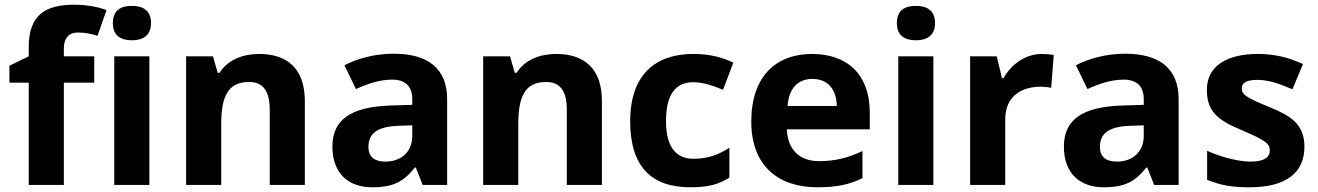

<svg xmlns="http://www.w3.org/2000/svg" viewBox="-20 -785 5595 815"><path d="M380 -434V-546H251V-580C251 -619 269 -647 311 -647C345 -647 371 -640 394 -633L432 -742C402 -754 353 -765 295 -765C177 -765 102 -725 102 -586V-546L20 -506V-434H102V0H251V-434Z M540 -760C495 -760 459 -743 459 -687C459 -632 495 -614 540 -614C584 -614 621 -632 621 -687C621 -743 584 -760 540 -760ZM614 -546H465V0H614Z M1080 -556C1012 -556 947 -532 912 -476H904L884 -546H770V0H919V-257C919 -373 946 -437 1037 -437C1098 -437 1125 -397 1125 -319V0H1274V-356C1274 -496 1197 -556 1080 -556Z M1651 -557C1574 -557 1500 -538 1442 -508L1491 -407C1542 -430 1592 -447 1645 -447C1698 -447 1730 -421 1730 -364V-340L1635 -337C1472 -331 1391 -279 1391 -163C1391 -45 1463 10 1560 10C1651 10 1694 -15 1741 -74H1745L1774 0H1878V-364C1878 -494 1797 -557 1651 -557ZM1672 -251 1730 -253V-208C1730 -138 1680 -99 1616 -99C1573 -99 1544 -116 1544 -162C1544 -214 1576 -248 1672 -251Z M2341 -556C2273 -556 2208 -532 2173 -476H2165L2145 -546H2031V0H2180V-257C2180 -373 2207 -437 2298 -437C2359 -437 2386 -397 2386 -319V0H2535V-356C2535 -496 2458 -556 2341 -556Z M2910 10C2986 10 3030 -2 3076 -31V-158C3030 -128 2985 -111 2923 -111C2849 -111 2807 -162 2807 -271C2807 -381 2845 -436 2923 -436C2963 -436 3002 -423 3049 -404L3093 -519C3052 -539 2998 -556 2923 -556C2764 -556 2655 -470 2655 -270C2655 -76 2747 10 2910 10Z M3427 -556C3273 -556 3169 -460 3169 -269C3169 -80 3285 10 3449 10C3533 10 3587 -2 3641 -29V-144C3580 -115 3526 -101 3456 -101C3372 -101 3323 -152 3320 -236H3672V-308C3672 -467 3578 -556 3427 -556ZM3428 -450C3498 -450 3531 -401 3532 -335H3323C3329 -414 3370 -450 3428 -450Z M3868 -760C3823 -760 3787 -743 3787 -687C3787 -632 3823 -614 3868 -614C3912 -614 3949 -632 3949 -687C3949 -743 3912 -760 3868 -760ZM3942 -546H3793V0H3942Z M4403 -556C4330 -556 4272 -510 4240 -454H4233L4211 -546H4098V0H4247V-278C4247 -381 4321 -417 4398 -417C4411 -417 4432 -415 4442 -412L4453 -552C4441 -554 4418 -556 4403 -556Z M4756 -557C4679 -557 4605 -538 4547 -508L4596 -407C4647 -430 4697 -447 4750 -447C4803 -447 4835 -421 4835 -364V-340L4740 -337C4577 -331 4496 -279 4496 -163C4496 -45 4568 10 4665 10C4756 10 4799 -15 4846 -74H4850L4879 0H4983V-364C4983 -494 4902 -557 4756 -557ZM4777 -251 4835 -253V-208C4835 -138 4785 -99 4721 -99C4678 -99 4649 -116 4649 -162C4649 -214 4681 -248 4777 -251Z M5517 -162C5517 -259 5458 -294 5365 -332C5269 -371 5251 -384 5251 -410C5251 -434 5273 -446 5317 -446C5366 -446 5412 -429 5466 -406L5511 -513C5446 -543 5387 -556 5319 -556C5188 -556 5103 -505 5103 -404C5103 -311 5149 -275 5252 -232C5358 -187 5370 -173 5370 -146C5370 -118 5347 -99 5289 -99C5237 -99 5163 -118 5104 -145V-22C5159 1 5208 10 5284 10C5438 10 5517 -51 5517 -162Z"/></svg>

Font: Noto Sans Gujarati
Style: Bold
Weight: 700
Designer: Jelle Bosma - Monotype Design Team, Universal Thirst
Foundry: Monotype Imaging Inc.
Version: Version 2.106